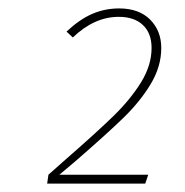

<svg xmlns="http://www.w3.org/2000/svg" viewBox="-20 -758 440 456"><path d="M363 -644Q363 -600 338 -558.5Q313 -517 274 -479Q235 -441 159 -375Q157 -373 121 -343H332L325 -322H92L95 -343L131 -375Q209 -443 249.5 -482.5Q290 -522 315 -562.5Q340 -603 340 -644Q340 -679 319.5 -698.5Q299 -718 262 -718Q204 -718 153 -669L138 -683Q169 -712 199 -725Q229 -738 263 -738Q310 -738 336.5 -711.5Q363 -685 363 -644Z"/></svg>

Font: Fira Sans Thin
Style: Italic
Weight: 250
Italic angle: -8°
Designer: Carrois Corporate & Edenspiekermann AG
Foundry: Carrois Corporate GbR & Edenspiekermann AG
Version: Version 4.203